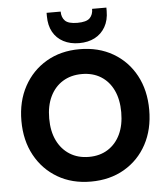

<svg xmlns="http://www.w3.org/2000/svg" viewBox="-61 -979 911 1046"><g transform="rotate(-5 394.5 -456.5)"><path d="M394 12Q291 12 212.5 -34Q134 -80 89.5 -161.5Q45 -243 45 -350Q45 -457 89.5 -538.5Q134 -620 212.5 -666Q291 -712 394 -712Q498 -712 577 -666Q656 -620 700 -538.5Q744 -457 744 -350Q744 -243 700 -161.5Q656 -80 577 -34Q498 12 394 12ZM395 -123Q455 -123 499 -151Q543 -179 567 -229.5Q591 -280 591 -350Q591 -420 567 -470.5Q543 -521 499 -548.5Q455 -576 395 -576Q335 -576 290.5 -548.5Q246 -521 221.5 -470.5Q197 -420 197 -350Q197 -280 221.5 -229.5Q246 -179 290.5 -151Q335 -123 395 -123ZM396 -745Q347 -745 310 -764.5Q273 -784 253 -820Q233 -856 233 -907V-925H310Q310 -893 328.5 -874.5Q347 -856 396 -856Q445 -856 463.5 -874.5Q482 -893 482 -925H560V-907Q560 -856 539 -819.5Q518 -783 481.5 -764Q445 -745 396 -745Z"/></g></svg>

Font: DM Sans 17pt Black
Style: Regular
Weight: 900
Version: Version 4.004;gftools[0.9.30]